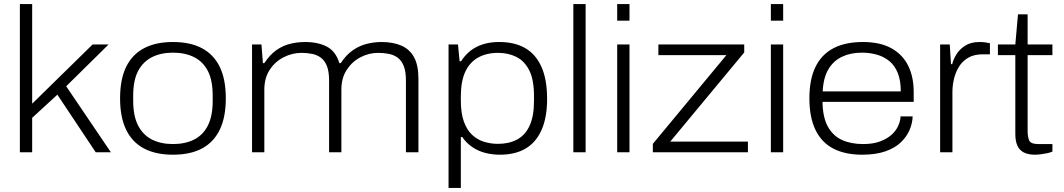

<svg xmlns="http://www.w3.org/2000/svg" viewBox="-20 -743 5193 937"><path d="M77 0V-723H137V-237L432 -526H510L303 -322L521 0H447L260 -281L137 -168V0Z M824 12Q740 12 682.5 -18.5Q625 -49 595.5 -110Q566 -171 566 -263Q566 -356 595.5 -416.5Q625 -477 682.5 -507.5Q740 -538 824 -538Q909 -538 966 -507.5Q1023 -477 1052.5 -416.5Q1082 -356 1082 -263Q1082 -171 1052.5 -110Q1023 -49 966 -18.5Q909 12 824 12ZM824 -40Q883 -40 926.5 -61.5Q970 -83 994 -129.5Q1018 -176 1018 -251V-275Q1018 -352 994 -397.5Q970 -443 926.5 -464.5Q883 -486 824 -486Q766 -486 722.5 -464.5Q679 -443 654.5 -397.5Q630 -352 630 -275V-251Q630 -176 654.5 -129.5Q679 -83 722.5 -61.5Q766 -40 824 -40Z M1210 0V-526H1256L1263 -435H1270Q1297 -476 1329 -498.5Q1361 -521 1397 -529.5Q1433 -538 1469 -538Q1533 -538 1576 -515Q1619 -492 1636 -435H1643Q1669 -475 1701.5 -497.5Q1734 -520 1770 -529Q1806 -538 1842 -538Q1898 -538 1938.5 -520.5Q1979 -503 2000.5 -464Q2022 -425 2022 -358V0H1961V-350Q1961 -394 1950.5 -420.5Q1940 -447 1921.5 -461Q1903 -475 1878 -480Q1853 -485 1825 -485Q1780 -485 1739 -463.5Q1698 -442 1672 -402Q1646 -362 1646 -306V0H1586V-350Q1586 -394 1575.5 -420.5Q1565 -447 1546.5 -461Q1528 -475 1503.5 -480Q1479 -485 1451 -485Q1406 -485 1364 -463.5Q1322 -442 1296 -402Q1270 -362 1270 -306V0Z M2169 174V-526H2215L2223 -444H2230Q2261 -492 2307.5 -515Q2354 -538 2416 -538Q2492 -538 2543.5 -508Q2595 -478 2622.5 -416.5Q2650 -355 2650 -260Q2650 -170 2623 -109Q2596 -48 2545 -18Q2494 12 2420 12Q2382 12 2347.5 3Q2313 -6 2284.5 -25.5Q2256 -45 2236 -74H2229V174ZM2410 -41Q2464 -41 2503.5 -62Q2543 -83 2564.5 -129.5Q2586 -176 2586 -251V-275Q2586 -354 2563 -399.5Q2540 -445 2500.5 -465Q2461 -485 2411 -485Q2354 -485 2313 -462Q2272 -439 2250.5 -392.5Q2229 -346 2229 -272V-253Q2229 -190 2244 -149Q2259 -108 2284.5 -84.5Q2310 -61 2342.5 -51Q2375 -41 2410 -41Z M2778 0V-723H2838V0Z M2992 -642V-723H3052V-642ZM2992 0V-526H3052V0Z M3166 0V-41L3525 -474H3193V-526H3612V-487L3251 -52H3630V0Z M3742 -642V-723H3802V-642ZM3742 0V-526H3802V0Z M4188 12Q4105 12 4047.5 -17.5Q3990 -47 3960 -108.5Q3930 -170 3930 -263Q3930 -356 3960 -417Q3990 -478 4048 -508Q4106 -538 4191 -538Q4276 -538 4331 -507Q4386 -476 4412.5 -421.5Q4439 -367 4439 -295V-246H3994Q3995 -171 4020 -125.5Q4045 -80 4089 -60Q4133 -40 4192 -40Q4240 -40 4274 -52.5Q4308 -65 4330 -84.5Q4352 -104 4363 -128Q4374 -152 4375 -175H4434Q4433 -142 4419 -109Q4405 -76 4376.5 -48.5Q4348 -21 4301 -4.5Q4254 12 4188 12ZM3995 -297H4376Q4376 -351 4361 -387.5Q4346 -424 4319.5 -445.5Q4293 -467 4258.5 -476.5Q4224 -486 4186 -486Q4131 -486 4089 -466Q4047 -446 4022.5 -404.5Q3998 -363 3995 -297Z M4568 0V-526H4615L4621 -430H4627Q4632 -452 4647 -477Q4662 -502 4690 -520Q4718 -538 4761 -538Q4776 -538 4789.5 -536Q4803 -534 4811 -532V-478H4777Q4734 -478 4705.5 -461.5Q4677 -445 4660 -417.5Q4643 -390 4635.5 -357.5Q4628 -325 4628 -294V0Z M5030 12Q4997 12 4975.5 0.5Q4954 -11 4944.5 -33.5Q4935 -56 4935 -89V-474H4850V-526H4935L4948 -673H4995V-526H5116V-474H4995V-106Q4995 -72 5003.5 -56Q5012 -40 5047 -40H5116V-3Q5104 2 5089 5Q5074 8 5058.5 10Q5043 12 5030 12Z"/></svg>

Font: Archivo SemiExpanded ExtraLight
Style: Regular
Weight: 250
Width: 6
Designer: Hector Gatti
Foundry: Omnibus-Type
Version: Version 2.001